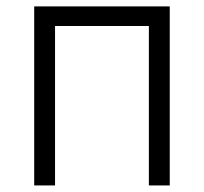

<svg xmlns="http://www.w3.org/2000/svg" viewBox="-20 -565 621 585"><path d="M497.2 -545.5V0H433.6V-485.8H147.7V0H84.2V-545.5Z"/></svg>

Font: Inter P Light
Style: Regular
Weight: 300
Designer: Rasmus Andersson
Foundry: rsms
Version: Version 3.018;git-588b23468